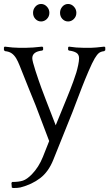

<svg xmlns="http://www.w3.org/2000/svg" viewBox="-21 -696 555 976"><path d="M41 229Q74.7 229 95.5 222.2Q116.2 215.3 141.1 189.9Q176.3 153.3 196.8 102.1L229 21L160.2 -160.2Q157.7 -166 125.7 -245.1Q93.8 -324.2 79.1 -361.8Q70.3 -384.3 61 -399.9Q50.8 -416.5 37.8 -425.3Q24.9 -434.1 4.9 -436L-1 -440.9V-455.1L2.9 -459Q46.9 -453.1 74.2 -453.1H112.8Q142.1 -453.1 193.8 -459L198.2 -455.1V-442.9L193.8 -439Q143.1 -433.6 143.1 -399.9Q143.1 -386.2 159.4 -335.9Q175.8 -285.6 189.2 -249Q202.6 -212.4 211.9 -189L262.2 -59.1L309.1 -173.8Q310.1 -175.8 320.3 -201.2Q330.6 -226.6 335.9 -240.2Q341.3 -253.9 351.3 -281Q361.3 -308.1 366.7 -326.2Q372.1 -344.2 376.5 -365.2Q380.9 -386.2 380.9 -399.9Q380.9 -419.4 366.7 -428Q352.5 -436.5 329.1 -439L325.2 -442.9V-455.1L329.1 -459Q367.7 -453.1 401.9 -453.1H442.9Q460 -453.1 509.8 -459L514.2 -455.1V-440.9L508.8 -436Q491.2 -434.1 481.7 -426.3Q472.2 -418.5 460.9 -399.9Q448.2 -378.4 429.2 -334.2Q410.2 -290 395.3 -251.5Q380.4 -212.9 365.2 -172.9Q350.1 -132.8 348.1 -127.9L250 116.2Q225.6 177.2 183.3 209.5Q141.1 241.7 83 256.8Q69.8 259.8 46.9 259.8L39.1 257.8L37.1 233.9ZM147 -630.9Q147 -648.9 158.9 -662.4Q170.9 -675.8 188 -675.8Q204.6 -675.8 217.3 -662.4Q230 -648.9 230 -630.9Q230 -612.3 217.3 -599.6Q204.6 -586.9 188 -586.9Q170.9 -586.9 158.9 -599.6Q147 -612.3 147 -630.9ZM284.2 -630.9Q284.2 -648.9 296.1 -662.4Q308.1 -675.8 325.2 -675.8Q341.8 -675.8 354.5 -662.4Q367.2 -648.9 367.2 -630.9Q367.2 -612.3 354.5 -599.6Q341.8 -586.9 325.2 -586.9Q308.1 -586.9 296.1 -599.6Q284.2 -612.3 284.2 -630.9Z"/></svg>

Font: Quattrocento Roman
Style: Regular
Weight: 400
Designer: Pablo Impallari
Foundry: Pablo Impallari. www.impallari.com Igino Marini. www.ikern.com
Version: Version 1.000